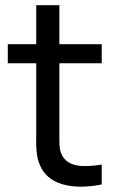

<svg xmlns="http://www.w3.org/2000/svg" viewBox="-20 -710 452 739"><path d="M371.5 0V-76.5C297.5 -65 243.5 -68 219.5 -111C206.5 -133.5 208.5 -163.5 208.5 -208V-466.5H371.5V-540H208.5V-690H119.5V-540H10V-466.5H119.5V-204C119.5 -148 116.5 -107 138 -65C175.5 8.5 275 19.5 371.5 0Z"/></svg>

Font: Eudonet Medium
Style: Regular
Weight: 500
Designer: Mikhail Sharanda
Foundry: Mikhail Sharanda
Version: Version 4.503;Glyphs 3.1.2 (3151)